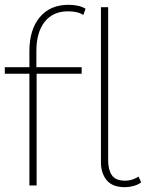

<svg xmlns="http://www.w3.org/2000/svg" viewBox="-22 -770 606 797"><path d="M100 0V-464H-2V-491H100V-557Q100 -647 143 -698.5Q186 -750 262 -750Q306 -750 333 -734L324 -708Q311 -716 295.5 -719.5Q280 -723 260 -723Q198 -723 163.5 -679.5Q129 -636 129 -558V-491H317V-464H130V0ZM497 7Q444 7 420.5 -22.5Q397 -52 397 -96V-740H427V-104Q427 -65 442.5 -42.5Q458 -20 497 -20Q514 -20 529.5 -25.5Q545 -31 553 -37L564 -13Q551 -3 532.5 2Q514 7 497 7Z"/></svg>

Font: Livvic Thin
Style: Regular
Weight: 250
Designer: Jacques Le Bailly, Baron von Fonthausen
Version: Version 1.001; ttfautohint (v1.8.2)